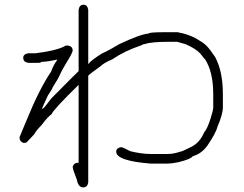

<svg xmlns="http://www.w3.org/2000/svg" viewBox="-20 -648 1040 819"><path d="M336.9 -627.9Q352.5 -627.9 356.4 -606.4V-376H358.4Q365.2 -388.2 413.1 -418.9Q449.2 -435.5 489.3 -460Q580.6 -502.9 614.3 -504.9Q614.3 -510.7 686.5 -510.7H737.3Q793.5 -500.5 833 -473.6Q857.4 -460.9 877.9 -432.6L897.5 -405.3Q930.7 -343.3 930.7 -247.1V-190.4Q930.7 -160.6 907.2 -106.4Q901.4 -81.1 864.3 -26.4Q838.9 8.3 801.8 18.6Q795.4 30.3 741.2 43.9Q711.9 49.8 696.3 49.8H622.1Q475.6 38.1 475.6 -1Q475.6 -16.6 497.1 -20.5Q501.5 -20.5 536.1 -2.9Q584.5 8.8 622.1 8.8H696.3Q719.7 8.8 749 -1Q755.9 -1 797.9 -22.5Q833 -41 850.6 -83Q864.7 -99.1 877.9 -141.6Q889.6 -178.7 889.6 -188.5V-245.1Q889.6 -341.8 854.5 -395.5Q852.5 -395.5 835 -418.9Q815.9 -440.4 770.5 -460Q737.8 -469.7 735.4 -469.7H698.2Q625.5 -469.7 596.7 -460Q590.8 -460 581.1 -454.1Q511.2 -430.7 460 -395.5Q422.4 -379.4 407.2 -364.3Q362.8 -332.5 356.4 -325.2V129.9Q353 151.4 335 151.4Q314 151.4 307.6 118.2Q290 73.2 290 63.5Q294.9 45.9 315.4 45.9V-286.1Q207 -180.2 200.2 -161.1Q183.1 -149.4 157.2 -114.3Q133.8 -90.8 126 -75.2L92.8 -40L81.1 -38.1Q63.5 -44.4 63.5 -59.6V-63.5L92.8 -133.8Q147.9 -269 198.2 -342.8Q206.5 -368.2 223.6 -391.6V-393.6H221.7Q189.5 -385.7 155.3 -383.8Q155.3 -379.9 141.6 -379.9H100.6Q79.1 -383.3 79.1 -401.4Q79.1 -417 100.6 -420.9H131.8Q214.8 -430.7 254.9 -450.2Q254.9 -453.6 268.6 -454.1Q290 -450.7 290 -432.6Q290 -422.9 260.7 -376Q243.7 -348.1 233.4 -325.2Q233.4 -321.3 204.1 -274.4Q204.1 -270 184.6 -241.2Q159.2 -187 159.2 -184.6H163.1Q166 -184.6 200.2 -229.5Q312.5 -342.8 315.4 -344.7V-606.4Q318.8 -627.9 336.9 -627.9Z"/></svg>

Font: CEF Fonts CJK
Style: Regular
Weight: 400
Designer: PartyBoss (派对大魔王)
Version: Release 2.25